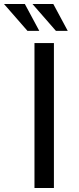

<svg xmlns="http://www.w3.org/2000/svg" viewBox="-68 -938 393 958"><path d="M104 -723H201V0H104ZM-48 -918H56L128 -784H69ZM94 -918H198L270 -784H211Z"/></svg>

Font: Synthetic
Style: Regular
Weight: 400
Designer: Santiago Orozco
Foundry: Typemade
Version: Version 2.000; ttfautohint (v1.8.4.7-5d5b)